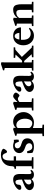

<svg xmlns="http://www.w3.org/2000/svg" viewBox="1623 -2390 1003 4289"><g transform="rotate(-90 2124.5 -245.5)"><path d="M147 11.2Q94.2 11.2 58.1 -17.1Q22 -45.4 22 -86.9Q22 -124.5 54.9 -157.2Q87.9 -189.9 150.4 -213.9L257.8 -255.9Q257.8 -337.9 245.8 -369.9Q233.9 -401.9 202.6 -401.9Q173.3 -401.9 157.2 -379.6Q141.1 -357.4 141.1 -316.9Q141.1 -295.9 122.8 -283.7Q104.5 -271.5 73.2 -271.5Q28.3 -271.5 28.3 -310.5Q28.3 -338.4 65.2 -372.3Q102.1 -406.2 155.3 -429.7Q208.5 -453.1 252 -453.1Q322.3 -453.1 352.5 -417Q382.8 -380.9 382.8 -296.9Q382.8 -295.9 379.9 -105.5Q379.4 -80.6 386.7 -62.3Q394 -43.9 408.7 -43.9Q427.7 -43.9 455.1 -67.9L475.6 -51.3Q443.4 11.2 368.2 11.2Q293.9 11.2 267.1 -43.9Q218.3 11.2 147 11.2ZM148.9 -106Q148.9 -80.1 164.8 -63Q180.7 -45.9 205.1 -45.9Q232.4 -45.9 258.3 -69.3Q254.9 -85.4 255.4 -105Q257.3 -176.3 257.8 -211.9L238.3 -202.6Q192.4 -181.2 170.7 -157.7Q148.9 -134.3 148.9 -106Z M500.5 0V-33.2L556.6 -39.6V-388.7H497.6V-422.9Q527.3 -422.9 542 -435.5Q556.6 -448.2 556.6 -484.4Q556.6 -595.7 626.5 -661.1Q696.3 -726.6 809.6 -726.6Q867.2 -726.6 906.5 -707.5Q945.8 -688.5 945.8 -669.4Q945.8 -652.8 922.4 -621.3Q898.9 -589.8 882.8 -589.8Q858.9 -589.8 852.1 -610.4Q844.2 -632.8 836.4 -648.4Q828.6 -664.1 813.7 -677Q798.8 -689.9 780.3 -689.9Q752 -689.9 732.2 -676.3Q712.4 -662.6 701.9 -636.7Q691.4 -610.8 687 -579.8Q682.6 -548.8 682.6 -507.8V-439.9H777.3V-388.7H682.6V-40.5L757.8 -33.2V0Z M994.1 11.2Q905.8 11.2 855.5 -22.9Q847.7 -56.6 847.7 -139.2L891.6 -140.1Q903.3 -84.5 924.3 -55.2Q945.3 -25.9 986.8 -25.9Q1023.9 -25.9 1046.9 -44.2Q1069.8 -62.5 1069.8 -94.2Q1069.8 -158.7 979 -184.1Q920.4 -200.7 884.8 -234.1Q849.1 -267.6 849.1 -316.4Q849.1 -376 895.5 -415Q941.9 -454.1 1014.2 -454.1Q1046.9 -454.1 1082.5 -441.4Q1113.8 -430.7 1146 -438.5Q1150.9 -406.2 1150.9 -372.6Q1150.9 -350.6 1147 -329.6L1101.6 -326.2Q1087.9 -375.5 1072 -396.2Q1056.2 -417 1022.9 -417Q992.7 -417 973.9 -400.4Q955.1 -383.8 955.1 -356.4Q955.1 -294.4 1052.2 -269.5Q1116.2 -252.9 1147.5 -221.2Q1178.7 -189.5 1178.7 -134.8Q1178.7 -66.4 1129.4 -27.6Q1080.1 11.2 994.1 11.2Z M1228.5 236.3V203.1L1285.2 196.8V-368.2L1234.9 -380.9V-405.8L1376 -453.1L1415 -443.4Q1411.6 -418.5 1411.1 -393.1Q1468.3 -452.1 1550.8 -453.1Q1599.1 -453.6 1640.4 -433.3Q1681.6 -413.1 1708.3 -379.9Q1734.9 -346.7 1750 -305.9Q1765.1 -265.1 1765.1 -223.6Q1765.1 -156.2 1731.4 -101.6Q1697.8 -46.9 1643.8 -17.6Q1589.8 11.7 1528.8 11.7Q1469.2 11.7 1410.2 -13.2V195.8L1484.4 203.1V236.3ZM1473.6 -381.8Q1437 -381.8 1410.2 -352.1V-90.3Q1425.3 -60.5 1454.8 -43.2Q1484.4 -25.9 1516.1 -25.9Q1564.5 -25.9 1591.1 -73.5Q1617.7 -121.1 1617.7 -189.9Q1617.7 -272 1577.6 -326.9Q1537.6 -381.8 1473.6 -381.8Z M1801.8 0V-33.2L1864.3 -40V-368.2L1814.5 -380.9V-405.8L1956.1 -453.1L1994.1 -443.4Q1990.2 -401.9 1990.2 -356Q2044.9 -412.6 2077.6 -436Q2100.6 -453.1 2121.6 -453.1Q2146.5 -453.1 2173.6 -433.6Q2200.7 -414.1 2200.7 -393.1Q2200.7 -376 2176.5 -344Q2152.3 -312 2135.7 -312Q2125.5 -312 2111.3 -324.2Q2085.4 -347.7 2063.5 -347.7Q2027.8 -347.7 1990.2 -313V-41L2072.8 -33.2V0Z M2340.3 11.2Q2287.6 11.2 2251.5 -17.1Q2215.3 -45.4 2215.3 -86.9Q2215.3 -124.5 2248.3 -157.2Q2281.2 -189.9 2343.8 -213.9L2451.2 -255.9Q2451.2 -337.9 2439.2 -369.9Q2427.2 -401.9 2396 -401.9Q2366.7 -401.9 2350.6 -379.6Q2334.5 -357.4 2334.5 -316.9Q2334.5 -295.9 2316.2 -283.7Q2297.9 -271.5 2266.6 -271.5Q2221.7 -271.5 2221.7 -310.5Q2221.7 -338.4 2258.5 -372.3Q2295.4 -406.2 2348.6 -429.7Q2401.9 -453.1 2445.3 -453.1Q2515.6 -453.1 2545.9 -417Q2576.2 -380.9 2576.2 -296.9Q2576.2 -295.9 2573.2 -105.5Q2572.8 -80.6 2580.1 -62.3Q2587.4 -43.9 2602.1 -43.9Q2621.1 -43.9 2648.4 -67.9L2668.9 -51.3Q2636.7 11.2 2561.5 11.2Q2487.3 11.2 2460.4 -43.9Q2411.6 11.2 2340.3 11.2ZM2342.3 -106Q2342.3 -80.1 2358.2 -63Q2374 -45.9 2398.4 -45.9Q2425.8 -45.9 2451.7 -69.3Q2448.2 -85.4 2448.7 -105Q2450.7 -176.3 2451.2 -211.9L2431.6 -202.6Q2385.7 -181.2 2364 -157.7Q2342.3 -134.3 2342.3 -106Z M2692.4 0V-33.2L2749.5 -38.6V-641.1L2698.2 -653.8V-679.2L2839.8 -726.1L2878.4 -716.3Q2874.5 -676.3 2874.5 -629.4V-253.4H2901.9Q2910.2 -253.4 2916.5 -257.6Q2922.9 -261.7 2932.6 -272.5L3050.3 -399.4L2975.6 -408.7V-441.9H3212.4V-408.7L3156.2 -402.8L2997.1 -258.8L3206.1 -37.6L3248.5 -33.2V0H2989.7V-33.2L3058.1 -40.5L2920.4 -192.9Q2907.7 -207.5 2899.4 -207.5H2874.5V-38.6L2930.2 -33.2V0Z M3471.2 11.2Q3378.4 11.2 3317.9 -55.4Q3257.3 -122.1 3257.3 -224.1Q3257.3 -326.7 3314.7 -389.9Q3372.1 -453.1 3466.3 -453.1Q3551.8 -453.1 3604.5 -405Q3657.2 -356.9 3657.2 -278.3H3380.9Q3379.4 -258.8 3379.4 -238.3Q3379.4 -190.9 3390.6 -155.5Q3401.9 -120.1 3421.6 -100.1Q3441.4 -80.1 3465.6 -70.6Q3489.7 -61 3519 -61Q3578.1 -61 3628.4 -102.1L3648.4 -85Q3620.1 -41.5 3574.2 -15.1Q3528.3 11.2 3471.2 11.2ZM3461.9 -418.9Q3402.8 -418.9 3385.3 -314.9H3535.2Q3530.3 -366.2 3511.2 -392.6Q3492.2 -418.9 3461.9 -418.9Z M3687 0V-33.2L3741.7 -39.6V-368.7L3691.9 -380.9V-405.8L3833.5 -453.1L3872.1 -443.4Q3868.2 -401.9 3868.2 -357.4Q3937.5 -453.1 4054.2 -453.1Q4084 -453.1 4105.5 -443.8Q4127 -434.6 4140.1 -418.2Q4153.3 -401.9 4161.1 -375.2Q4168.9 -348.6 4171.6 -319.3Q4174.3 -290 4174.3 -249.5Q4174.3 -107.9 4172.9 -39.6L4229.5 -33.2V0H3993.2V-33.2L4047.9 -39.6Q4049.3 -153.8 4049.3 -275.9Q4049.3 -303.2 4047.1 -320.6Q4044.9 -337.9 4038.1 -353Q4031.2 -368.2 4017.6 -375.2Q4003.9 -382.3 3981.9 -382.3Q3910.6 -382.3 3868.2 -319.3V-39.6L3923.3 -33.2V0Z"/></g></svg>

Font: Elstob 10pt
Style: Bold
Weight: 700
Designer: Peter S. Baker
Version: Version 1.015